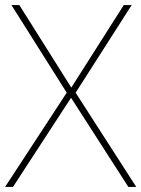

<svg xmlns="http://www.w3.org/2000/svg" viewBox="-23 -734 555 754"><path d="M512 0 274 -370 494 -714H463L257 -390L53 -714H22L239 -370L-3 0H28L256 -350L481 0Z"/></svg>

Font: Noto Sans Malayalam Thin
Style: Regular
Weight: 100
Designer: Jelle Bosma - Monotype Design Team
Foundry: Monotype Imaging Inc.
Version: Version 2.104